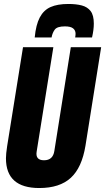

<svg xmlns="http://www.w3.org/2000/svg" viewBox="-20 -938 530 968"><path d="M178 10Q10 10 10 -140Q10 -162 16 -201L96 -700H249L165 -175Q157 -130 202 -130Q247 -130 254 -177L337 -700H490L411 -204Q393 -93 337 -41.5Q281 10 178 10ZM325 -918Q364 -918 392.5 -910.5Q421 -903 437 -882Q453 -861 453 -819Q453 -788 444 -749H359Q360 -756 360.5 -760Q361 -764 361 -768Q361 -785 348.5 -795Q336 -805 307 -805Q268 -805 256 -788.5Q244 -772 240 -749H155Q161 -813 180.5 -850Q200 -887 235 -902.5Q270 -918 325 -918Z"/></svg>

Font: Georama Condensed ExtraBold
Style: Italic
Weight: 800
Width: 3
Italic angle: -9°
Designer: Jean-Baptiste Levee
Foundry: Production Type
Version: Version 1.000